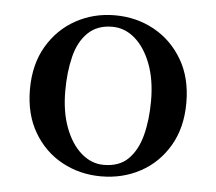

<svg xmlns="http://www.w3.org/2000/svg" viewBox="-42 -520 648 576"><g transform="rotate(5 282.5 -232.5)"><path d="M282 -475Q347 -475 400.5 -445.5Q454 -416 486 -361.5Q518 -307 518 -232Q518 -157 486 -102.5Q454 -48 400.5 -19Q347 10 282 10Q218 10 164.5 -19Q111 -48 79 -102.5Q47 -157 47 -232Q47 -307 79 -361.5Q111 -416 164.5 -445.5Q218 -475 282 -475ZM287 -25Q334 -25 361 -52Q388 -79 400 -125Q412 -171 412 -229Q412 -292 394 -339.5Q376 -387 345.5 -413.5Q315 -440 277 -440Q232 -440 204 -413Q176 -386 164.5 -339.5Q153 -293 153 -236Q153 -173 171 -125.5Q189 -78 219.5 -51.5Q250 -25 287 -25Z"/></g></svg>

Font: Brygada 1918 Medium
Style: Regular
Weight: 500
Designer: Mateusz Machalski | Borys Kosmynka | Przemek Hoffer
Foundry: NIEPODLEGLA 2018
Version: Version 3.006